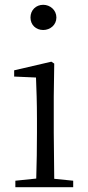

<svg xmlns="http://www.w3.org/2000/svg" viewBox="-20 -780 368 800"><path d="M160 -655C189 -655 215 -676 215 -707C215 -738 189 -760 160 -760C130 -760 107 -738 107 -707C107 -676 130 -655 160 -655ZM130 0H285V-27L206 -35L204 -227V-378L206 -515L194 -523L39 -487V-461L130 -457C132 -407 134 -352 134 -285V-227C134 -173 133 -91 131 -36L44 -27V0Z"/></svg>

Font: Noto Serif TC Light
Style: Regular
Weight: 300
Designer: Ryoko NISHIZUKA 西塚涼子 (kana & ideographs); Frank Grießhammer (Latin, Greek & Cyrillic); Wenlong ZHANG 张文龙 (bopomofo); San
Foundry: Adobe
Version: Version 2.001;hotconv 1.1.0;makeotfexe 2.6.0